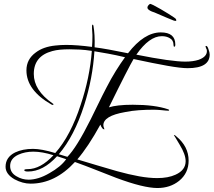

<svg xmlns="http://www.w3.org/2000/svg" viewBox="-20 -811 1075 966"><path d="M772 135Q702 135 565 84Q513 64 461.5 43.5Q410 23 357 4Q257 113 134 113Q94 113 53 91Q8 65 8 28Q8 -20 56 -44Q94 -62 146 -62Q189 -62 258 -41Q297 -85 329 -146Q361 -207 386 -284Q432 -421 442 -555Q410 -560 382 -561.5Q354 -563 331 -563Q304 -563 282.5 -561Q261 -559 243 -554Q150 -529 150 -439Q150 -357 244 -291Q249 -289 249 -286Q249 -283 245 -283Q243 -283 239 -285Q113 -357 113 -457Q113 -513 160 -547Q198 -576 259 -582Q285 -585 313 -585Q341 -585 373 -582.5Q405 -580 443 -575Q444 -588 444.5 -600.5Q445 -613 445 -625Q445 -630 445 -636.5Q445 -643 444 -653Q443 -662 443 -669Q443 -676 443 -680Q443 -687 447 -687Q448 -687 450 -682Q458 -638 456 -573Q487 -569 529 -561.5Q571 -554 624 -543Q705 -648 789 -648Q862 -648 862 -587Q862 -576 857 -576Q853 -576 853 -585Q853 -609 834 -619Q818 -629 794 -629Q731 -629 666 -536Q756 -518 817 -509.5Q878 -501 912 -501Q951 -501 979 -510Q1021 -525 1021 -554Q1021 -563 1017 -568Q1014 -576 1014 -577Q1014 -580 1017 -580Q1024 -580 1029 -563Q1035 -547 1035 -537Q1035 -468 924 -468Q890 -468 822 -480Q754 -492 652 -514Q640 -494 609 -433.5Q578 -373 528 -271Q547 -277 577 -280.5Q607 -284 648 -284Q759 -284 826 -261Q831 -259 831 -257Q831 -254 827 -254Q817 -254 791 -257Q779 -258 770 -258.5Q761 -259 754 -259Q715 -259 679 -256.5Q643 -254 609 -247Q500 -228 500 -181Q500 -174 505 -162V-160Q494 -160 485 -184Q424 -73 369 -9Q419 6 469 21Q519 36 568 50Q629 67 679.5 76Q730 85 771 85Q826 85 863 68Q914 45 914 0Q914 -34 884 -83Q870 -107 862.5 -119Q855 -131 855 -131Q855 -132 856 -132Q860 -132 867 -125Q929 -74 929 -3Q929 60 881 99Q836 135 772 135ZM319 -22Q365 -68 436 -210Q456 -250 475.5 -290.5Q495 -331 516 -371Q539 -416 563 -454.5Q587 -493 609 -523Q563 -534 524.5 -541Q486 -548 455 -553Q451 -486 438 -417.5Q425 -349 403 -280Q354 -127 276 -35ZM124 93Q147 93 173.5 85Q200 77 229 60Q286 28 313 -10Q306 -12 295 -16Q284 -20 267 -25Q197 52 121 52Q102 52 102 45Q102 40 119 40Q184 40 249 -30Q192 -48 148 -48Q106 -48 73 -33Q31 -14 31 24Q31 58 63 76Q91 93 124 93ZM866 -706Q862 -705 853 -708Q844 -711 821 -721Q806 -727 796.5 -731.5Q787 -736 772 -742Q757 -749 744 -753Q725 -761 722 -770Q720 -781 734 -791Q736 -793 752 -785Q768 -777 788.5 -765Q809 -753 827.5 -741.5Q846 -730 853 -725Q864 -718 865.5 -714.5Q867 -711 867 -709Q867 -708 866.5 -707.5Q866 -707 866 -706Z"/></svg>

Font: Ruthie
Style: Regular
Weight: 400
Designer: Robert E. Leuschke
Foundry: Robert E. Leuschke
Version: Version 1.012